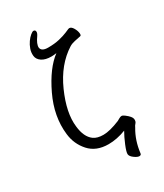

<svg xmlns="http://www.w3.org/2000/svg" viewBox="-234 -893 983 1148"><g transform="rotate(-30 257.0 -319.0)"><path d="M371 -14Q309 10 251 10Q166 10 118.5 -43Q71 -96 63 -168Q48 -296 111 -428Q174 -560 252 -618Q233 -615 217 -615Q175 -615 151 -631.5Q127 -648 124.5 -672.5Q122 -697 130 -719.5Q138 -742 151 -760.5Q164 -779 178 -790.5Q192 -802 199 -802Q212 -802 213 -789Q214 -779 204 -764Q175 -724 177 -699Q181 -671 226 -671Q271 -671 304.5 -679Q338 -687 360.5 -696.5Q383 -706 386 -707.5Q389 -709 393 -709Q407 -709 418.5 -689.5Q430 -670 432 -652.5Q434 -635 425 -634Q406 -630 384 -625.5Q362 -621 346 -611Q242 -545 182.5 -411.5Q123 -278 135 -179Q143 -103 185 -72Q209 -54 252.5 -54Q296 -54 367 -83Q371 -85 382 -91.5Q393 -98 401 -98Q409 -98 422 -88Q456 -62 458 -44.5Q460 -27 451 -17.5Q442 -8 437 4Q398 69 388 152Q387 164 374 164Q361 164 340.5 149Q320 134 318.5 119Q317 104 335 60.5Q353 17 371 -14Z"/></g></svg>

Font: ToneOZ-Pinyin-WenKai-Regular
Style: Regular
Weight: 400
Designer: Fontworks Inc.
Foundry: ToneOZ
Version: Version 0.240331